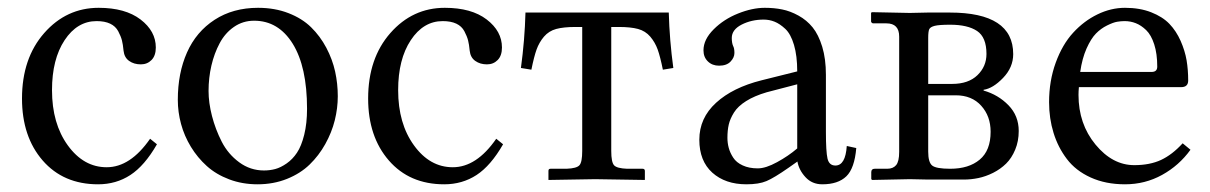

<svg xmlns="http://www.w3.org/2000/svg" viewBox="-20 -462 3113 494"><path d="M383.8 -90.8Q352.1 -35.6 315.4 -11.7Q278.8 12.2 232.4 12.2Q143.1 12.2 89.8 -49.1Q36.6 -110.4 36.6 -208.5Q36.6 -312 93.8 -377Q150.9 -441.9 233.9 -441.9Q302.2 -441.9 341.6 -411.9Q380.9 -381.8 380.9 -339.8Q380.9 -318.8 369.9 -307.6Q358.9 -296.4 342.3 -296.4Q324.7 -296.4 312.3 -305.2Q299.8 -314 297.9 -331.5Q296.4 -347.7 293.7 -358.2Q291 -368.7 284.2 -381.6Q277.3 -394.5 263.4 -401.1Q249.5 -407.7 228.5 -407.7Q178.7 -407.7 146.2 -358.6Q113.8 -309.6 113.8 -230Q113.8 -144 154.5 -87.9Q195.3 -31.7 254.4 -31.7Q315.4 -31.7 366.2 -105Z M437.5 -205.1Q437.5 -273.9 461.2 -327.1Q484.9 -380.4 532.2 -411.1Q579.6 -441.9 644 -441.9Q687 -441.9 722.2 -428.2Q757.3 -414.6 780.5 -391.8Q803.7 -369.1 819.6 -339.1Q835.4 -309.1 842.3 -277.8Q849.1 -246.6 849.1 -214.4Q849.1 -183.6 841.3 -152.3Q833.5 -121.1 816.9 -91.3Q800.3 -61.5 776.6 -38.6Q752.9 -15.6 718.3 -1.7Q683.6 12.2 642.6 12.2Q603.5 12.2 569.8 -0.5Q536.1 -13.2 512.2 -34.7Q488.3 -56.2 471.2 -84.2Q454.1 -112.3 445.8 -143.1Q437.5 -173.8 437.5 -205.1ZM633.8 -408.7Q605 -408.7 582 -392.8Q559.1 -377 545.2 -350.8Q531.2 -324.7 523.9 -293.2Q516.6 -261.7 516.6 -228Q516.6 -197.8 525.4 -163.6Q534.2 -129.4 550.5 -97.4Q566.9 -65.4 595.5 -44.4Q624 -23.4 659.2 -23.4Q674.3 -23.4 688.2 -27.1Q702.1 -30.8 717.5 -41.5Q732.9 -52.2 744.1 -69.1Q755.4 -85.9 762.7 -115.2Q770 -144.5 770 -182.1Q770 -290 733.2 -349.4Q696.3 -408.7 633.8 -408.7Z M1274.4 -90.8Q1242.7 -35.6 1206.1 -11.7Q1169.4 12.2 1123 12.2Q1033.7 12.2 980.5 -49.1Q927.2 -110.4 927.2 -208.5Q927.2 -312 984.4 -377Q1041.5 -441.9 1124.5 -441.9Q1192.9 -441.9 1232.2 -411.9Q1271.5 -381.8 1271.5 -339.8Q1271.5 -318.8 1260.5 -307.6Q1249.5 -296.4 1232.9 -296.4Q1215.3 -296.4 1202.9 -305.2Q1190.4 -314 1188.5 -331.5Q1187 -347.7 1184.3 -358.2Q1181.6 -368.7 1174.8 -381.6Q1168 -394.5 1154.1 -401.1Q1140.1 -407.7 1119.1 -407.7Q1069.3 -407.7 1036.9 -358.6Q1004.4 -309.6 1004.4 -230Q1004.4 -144 1045.2 -87.9Q1085.9 -31.7 1145 -31.7Q1206.1 -31.7 1256.8 -105Z M1572.3 -392.6H1552.7V-73.7Q1552.7 -44.4 1560.1 -36.6Q1567.4 -28.8 1593.3 -27.8H1633.3Q1639.2 -27.8 1639.2 -22V1L1511.2 -1L1391.1 1V-22.5Q1391.1 -27.8 1396.5 -27.8H1437.5Q1463.9 -28.8 1470.9 -36.9Q1478 -44.9 1478 -73.7V-392.6H1460.4Q1430.2 -392.6 1411.1 -387.5Q1392.1 -382.3 1379.6 -367.7Q1367.2 -353 1360.6 -334.7Q1354 -316.4 1347.2 -282.7L1320.3 -287.1Q1330.1 -358.9 1332 -429.7H1700.7Q1702.6 -358.9 1712.4 -287.1L1685.5 -282.7Q1678.7 -316.4 1672.1 -334.7Q1665.5 -353 1653.1 -367.7Q1640.6 -382.3 1621.6 -387.5Q1602.5 -392.6 1572.3 -392.6Z M2031.2 -245.1 1952.6 -224.6Q1920.9 -215.3 1899.7 -201.9Q1878.4 -188.5 1868.4 -172.4Q1858.4 -156.2 1855 -141.4Q1851.6 -126.5 1851.6 -107.4Q1851.6 -94.2 1855 -81.5Q1858.4 -68.8 1866.5 -56.4Q1874.5 -43.9 1890.9 -36.4Q1907.2 -28.8 1929.7 -28.8Q1950.2 -28.8 1979.2 -44.7Q2008.3 -60.5 2031.2 -80.1ZM2095.7 12.2Q2069.3 12.2 2052.5 -6.1Q2035.6 -24.4 2031.7 -46.4L2008.8 -30.3Q1971.7 -4.4 1952.1 3.9Q1932.6 12.2 1900.4 12.2Q1846.2 12.2 1812.7 -17.8Q1779.3 -47.9 1779.3 -102.5Q1779.3 -158.2 1822.3 -197.5Q1865.2 -236.8 1939.5 -255.4L2031.2 -278.3Q2031.2 -318.4 2022.9 -346.4Q2014.6 -374.5 2000.5 -387.7Q1986.3 -400.9 1972.9 -406.2Q1959.5 -411.6 1944.8 -411.6Q1913.6 -411.6 1888.2 -398.7Q1862.8 -385.7 1862.8 -364.3Q1862.8 -351.6 1866.2 -343.8Q1869.6 -337.9 1869.6 -325.7Q1869.6 -314 1859.6 -303.5Q1849.6 -293 1830.1 -293Q1812.5 -293 1801.3 -304Q1790 -314.9 1790 -332.5Q1790 -360.4 1816.2 -386.5Q1842.3 -412.6 1878.9 -427.2Q1915.5 -441.9 1947.8 -441.9Q1971.7 -441.9 1992.4 -437.7Q2013.2 -433.6 2034.4 -421.9Q2055.7 -410.2 2070.8 -391.6Q2085.9 -373 2095.5 -341.8Q2105 -310.5 2105 -269.5V-122.6Q2105 -71.8 2109.1 -54Q2113.3 -36.1 2129.4 -36.1Q2155.3 -36.1 2158.7 -86.4L2183.1 -81.1Q2178.7 -28.8 2157.5 -8.3Q2136.2 12.2 2095.7 12.2Z M2368.2 -246.1H2429.7Q2471.7 -246.1 2494.9 -268.6Q2518.1 -291 2518.1 -323.2Q2518.1 -366.2 2493.9 -382.3Q2469.7 -398.4 2424.8 -398.4Q2396 -398.4 2384.8 -395.5Q2373.5 -392.6 2370.8 -386.7Q2368.2 -380.9 2368.2 -364.3ZM2368.2 -216.8V-71.8Q2368.2 -44.4 2378.4 -36.1Q2388.7 -27.8 2424.8 -27.8Q2472.7 -27.8 2500.7 -51.3Q2528.8 -74.7 2528.8 -123Q2528.8 -163.1 2504.6 -189.9Q2480.5 -216.8 2439 -216.8ZM2224.1 1 2221.7 -1V-19Q2221.7 -27.8 2230.5 -27.8H2262.7Q2277.8 -27.8 2285.6 -37.1Q2293.5 -46.4 2293.5 -71.3V-367.7Q2293.5 -401.9 2260.7 -401.9H2226.6Q2224.6 -401.9 2222.9 -403.6Q2221.2 -405.3 2221.2 -406.7V-428.7L2223.1 -430.7L2320.8 -428.7L2366.7 -429.7H2423.8Q2586.9 -429.7 2586.9 -322.8Q2586.9 -288.6 2560.8 -261.5Q2534.7 -234.4 2510.7 -231V-229Q2548.3 -218.3 2574.7 -191.2Q2601.1 -164.1 2601.1 -125Q2601.1 -98.6 2592 -76.9Q2583 -55.2 2568.6 -41Q2554.2 -26.9 2535.2 -17.3Q2516.1 -7.8 2497.3 -3.9Q2478.5 0 2460 0H2368.2L2320.8 -1Z M2759.3 -276.9H2942.9Q2957.5 -276.9 2957.5 -290.5Q2957.5 -323.7 2949.7 -347.9Q2941.9 -372.1 2929 -384.5Q2916 -397 2902.3 -402.3Q2888.7 -407.7 2873.5 -407.7Q2864.3 -407.7 2854.2 -406Q2844.2 -404.3 2828.4 -396.5Q2812.5 -388.7 2799.8 -375.7Q2787.1 -362.8 2775.6 -337.2Q2764.2 -311.5 2759.3 -276.9ZM3022.9 -93.3 3043 -76.7Q3013.7 -36.1 2970 -12Q2926.3 12.2 2874.5 12.2Q2824.7 12.2 2786.1 -5.4Q2747.6 -22.9 2724.9 -53Q2702.1 -83 2690.7 -120.1Q2679.2 -157.2 2679.2 -199.2Q2679.2 -253.9 2696.3 -300.8Q2713.4 -347.7 2741.2 -377.9Q2769 -408.2 2803.7 -425Q2838.4 -441.9 2874.5 -441.9Q2912.6 -441.9 2941.9 -430.4Q2971.2 -418.9 2988.8 -400.6Q3006.3 -382.3 3017.6 -356.9Q3028.8 -331.5 3033 -306.9Q3037.1 -282.2 3037.1 -254.9Q3037.1 -237.8 3019 -237.8H2755.9Q2754.9 -227.1 2754.9 -217.8Q2754.9 -143.1 2798.6 -90.1Q2842.3 -37.1 2898.4 -37.1Q2938.5 -37.1 2967.3 -50.5Q2996.1 -64 3022.9 -93.3Z"/></svg>

Font: Libertinage
Style: f
Weight: 400
Designer: OSP
Foundry: OSP
Version: Version 1.0; 2008; OFL relea